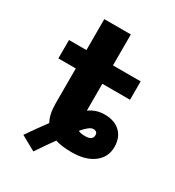

<svg xmlns="http://www.w3.org/2000/svg" viewBox="-190 -802 931 1021"><g transform="rotate(30 275.5 -291.0)"><path d="M328 -108Q340 -100 371 -100Q416 -100 416 -132Q416 -155 390 -155Q367 -155 328 -108ZM311 -222Q352 -252 404 -252Q466 -252 500.5 -218.5Q535 -185 535 -128Q535 -65 485.5 -27.5Q436 10 351 10Q290 10 250 -3Q216 44 173 108L83 58Q137 -20 171 -65Q148 -105 148 -173V-387H41V-500H148V-690H311V-500H481V-387H311Z"/></g></svg>

Font: M PLUS 1p ExtraBold
Style: Regular
Weight: 800
Version: Version 1.062